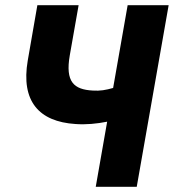

<svg xmlns="http://www.w3.org/2000/svg" viewBox="-20 -720 670 740"><path d="M271 -242C311 -239 353 -243 393 -251L349 0H507L630 -700H472L416 -381C388 -373 366 -369 337 -371C265 -375 231 -404 249 -507L283 -700H124L87 -487C60 -330 130 -251 271 -242Z"/></svg>

Font: Fixel Text 20240404
Style: Bold Italic
Weight: 700
Width: 4
Italic angle: -10°
Designer: AlfaBravo + MacPaw
Foundry: Kyrylo Tkachov, Marchela Mozhyna, Serhii Makarenko, Maria Weinstein, Zakhar Kryvoshyya
Version: Version 1.211;Glyphs 3.2 (3225)